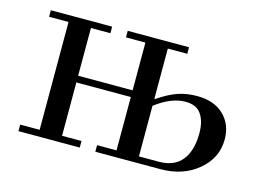

<svg xmlns="http://www.w3.org/2000/svg" viewBox="-67 -547 893 662"><g transform="rotate(15 379.0 -216.0)"><path d="M41 0V-23.4H110.4V-408.2H41V-431.6H259.8V-408.2H190.4V-237.8H384.8V-408.2H315.4V-431.6H534.2V-408.2H464.8V-230L466.8 -228.5Q505.4 -254.9 536.6 -265.6Q567.9 -276.4 605.5 -276.4Q666.5 -276.4 700.9 -242.9Q735.4 -209.5 735.4 -156.2Q735.4 -89.8 681.6 -44.9Q627.9 0 547.4 0H315.4V-23.4H384.8V-213.9H190.4V-23.4H259.8V0ZM464.8 -23.4H535.6Q590.8 -23.4 618.2 -57.9Q645.5 -92.3 645.5 -154.8Q645.5 -196.3 628.2 -221.7Q610.8 -247.1 571.8 -247.1Q521.5 -247.1 464.8 -204.1Z"/></g></svg>

Font: Theano Didot
Style: Regular
Weight: 400
Designer: Alexey Kryukov
Version: Version 2.0